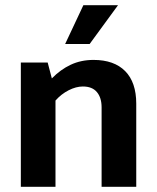

<svg xmlns="http://www.w3.org/2000/svg" viewBox="-20 -717 603 737"><path d="M193 0H60V-477H163L179 -416Q212 -450 251.5 -468.5Q291 -487 339 -487Q418 -487 460.5 -444Q503 -401 503 -319V0H370V-305Q370 -342 352 -363.5Q334 -385 298 -385Q272 -385 243.5 -370.5Q215 -356 193 -331ZM324 -548H230L300 -697H433Z"/></svg>

Font: Mukta Mahee
Style: Bold
Weight: 700
Designer: Shuchita Grover, Noopur Datye, Girish Dalvi, Yashodeep Gholap
Foundry: Ek Type
Version: Version 2.538;PS 1.000;hotconv 16.6.51;makeotf.lib2.5.65220;